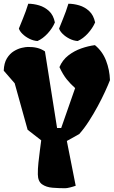

<svg xmlns="http://www.w3.org/2000/svg" viewBox="-20 -998 610 1028"><path d="M328.6 9.8Q294.4 9.8 261 7.1Q227.5 4.4 205.3 -11.2Q183.1 -26.9 182.6 -64.5Q182.1 -92.8 185.8 -127.4Q189.5 -162.1 193.8 -194.3Q198.2 -226.6 200.7 -246.6L127.9 -303.2L58.6 -552.2L0 -619.6Q1.5 -660.6 17.1 -685.8Q32.7 -710.9 54.4 -724.1Q76.2 -737.3 96.9 -741.9Q117.7 -746.6 129.4 -746.6Q155.8 -747.1 178.5 -741.7Q201.2 -736.3 220.7 -722.7L285.6 -312.5H307.6L382.3 -526.4Q357.9 -547.9 337.4 -573.2Q316.9 -598.6 298.3 -638.7Q314.5 -676.8 345.9 -701.2Q377.4 -725.6 415.3 -738.8Q453.1 -752 488.3 -756.3Q528.3 -723.6 547.6 -674.1Q566.9 -624.5 568.8 -568.8Q559.1 -543.5 542.2 -506.8Q525.4 -470.2 503.4 -429.4Q481.4 -388.7 456.3 -349.6Q431.2 -310.5 404.3 -280.3L337.9 -243.2L385.3 -3.4Q371.6 1.5 355 5.6Q338.4 9.8 328.6 9.8ZM396 -778.3Q374 -779.8 352.5 -790.5Q331.1 -801.3 315.9 -816.2Q300.8 -831.1 296.4 -845.2Q309.6 -877.9 317.9 -898.7Q326.2 -919.4 332.8 -937.3Q339.4 -955.1 346.2 -978Q374.5 -978 404.3 -969.2Q434.1 -960.4 457.5 -938.7Q481 -917 489.3 -877.9Q475.6 -846.7 450.2 -818.8Q424.8 -791 396 -778.3ZM180.7 -778.3Q158.7 -779.8 137.2 -790.5Q115.7 -801.3 100.6 -816.2Q85.4 -831.1 81.1 -845.2Q94.2 -877.9 102.8 -898.7Q111.3 -919.4 117.7 -937.3Q124 -955.1 131.3 -978Q159.7 -978 189.5 -969.2Q219.2 -960.4 242.7 -938.7Q266.1 -917 273.9 -877.9Q260.7 -846.7 235.1 -818.8Q209.5 -791 180.7 -778.3Z"/></svg>

Font: Fruktur
Style: Regular
Weight: 400
Designer: Viktoriya Grabowska, Eben Sorkin
Foundry: Viktoriya Grabowska
Version: Version 1.008; ttfautohint (v1.8.4.7-5d5b)